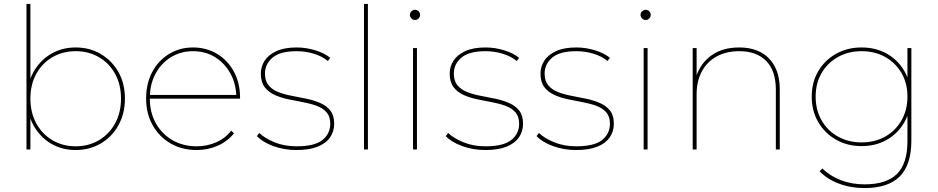

<svg xmlns="http://www.w3.org/2000/svg" viewBox="-20 -762 4782 979"><path d="M366 3Q295 3 239 -30.5Q183 -64 150.5 -123.5Q118 -183 118 -259Q118 -336 150.5 -394.5Q183 -453 239 -486.5Q295 -520 366 -520Q437 -520 494 -486.5Q551 -453 584 -394.5Q617 -336 617 -259Q617 -183 584 -123.5Q551 -64 494 -30.5Q437 3 366 3ZM115 0V-742H135V-330L125 -260L135 -190V0ZM366 -16Q432 -16 484.5 -47Q537 -78 567 -133Q597 -188 597 -259Q597 -331 567 -385.5Q537 -440 484.5 -470.5Q432 -501 366 -501Q300 -501 247.5 -470.5Q195 -440 165 -385.5Q135 -331 135 -259Q135 -188 165 -133Q195 -78 247.5 -47Q300 -16 366 -16Z M983 3Q908 3 850 -30.5Q792 -64 758.5 -123.5Q725 -183 725 -259Q725 -336 756 -394.5Q787 -453 841.5 -486.5Q896 -520 964 -520Q1032 -520 1086.5 -487.5Q1141 -455 1172.5 -397Q1204 -339 1204 -264Q1204 -263 1204 -262Q1204 -261 1204 -259H736V-278H1193L1185 -263Q1185 -331 1156 -385Q1127 -439 1077.5 -470Q1028 -501 964 -501Q901 -501 851 -470Q801 -439 772.5 -385Q744 -331 744 -263V-259Q744 -188 775 -133Q806 -78 860 -47Q914 -16 983 -16Q1035 -16 1081.5 -36Q1128 -56 1159 -96L1173 -82Q1139 -40 1089 -18.5Q1039 3 983 3Z M1492 3Q1429 3 1374 -17Q1319 -37 1290 -68L1302 -84Q1330 -57 1380 -36.5Q1430 -16 1492 -16Q1584 -16 1624 -48Q1664 -80 1664 -131Q1664 -168 1645 -189.5Q1626 -211 1594.5 -222.5Q1563 -234 1525 -241Q1487 -248 1449 -256Q1411 -264 1379.5 -278.5Q1348 -293 1329 -318.5Q1310 -344 1310 -387Q1310 -422 1329 -452Q1348 -482 1388.5 -501Q1429 -520 1493 -520Q1541 -520 1588 -505.5Q1635 -491 1664 -467L1652 -451Q1621 -476 1579 -488.5Q1537 -501 1493 -501Q1408 -501 1369.5 -468Q1331 -435 1331 -387Q1331 -349 1350 -326.5Q1369 -304 1400.5 -292Q1432 -280 1470 -273Q1508 -266 1545.5 -258Q1583 -250 1614.5 -236Q1646 -222 1665 -197.5Q1684 -173 1684 -131Q1684 -92 1663 -61.5Q1642 -31 1599.5 -14Q1557 3 1492 3Z M1836 0V-742H1856V0Z M2086 0V-517H2106V0ZM2096 -660Q2086 -660 2078 -668Q2070 -676 2070 -686Q2070 -697 2078 -704.5Q2086 -712 2096 -712Q2107 -712 2114.5 -704.5Q2122 -697 2122 -686Q2122 -676 2114.5 -668Q2107 -660 2096 -660Z M2455 3Q2392 3 2337 -17Q2282 -37 2253 -68L2265 -84Q2293 -57 2343 -36.5Q2393 -16 2455 -16Q2547 -16 2587 -48Q2627 -80 2627 -131Q2627 -168 2608 -189.5Q2589 -211 2557.5 -222.5Q2526 -234 2488 -241Q2450 -248 2412 -256Q2374 -264 2342.5 -278.5Q2311 -293 2292 -318.5Q2273 -344 2273 -387Q2273 -422 2292 -452Q2311 -482 2351.5 -501Q2392 -520 2456 -520Q2504 -520 2551 -505.5Q2598 -491 2627 -467L2615 -451Q2584 -476 2542 -488.5Q2500 -501 2456 -501Q2371 -501 2332.5 -468Q2294 -435 2294 -387Q2294 -349 2313 -326.5Q2332 -304 2363.5 -292Q2395 -280 2433 -273Q2471 -266 2508.5 -258Q2546 -250 2577.5 -236Q2609 -222 2628 -197.5Q2647 -173 2647 -131Q2647 -92 2626 -61.5Q2605 -31 2562.5 -14Q2520 3 2455 3Z M2918 3Q2855 3 2800 -17Q2745 -37 2716 -68L2728 -84Q2756 -57 2806 -36.5Q2856 -16 2918 -16Q3010 -16 3050 -48Q3090 -80 3090 -131Q3090 -168 3071 -189.5Q3052 -211 3020.5 -222.5Q2989 -234 2951 -241Q2913 -248 2875 -256Q2837 -264 2805.5 -278.5Q2774 -293 2755 -318.5Q2736 -344 2736 -387Q2736 -422 2755 -452Q2774 -482 2814.5 -501Q2855 -520 2919 -520Q2967 -520 3014 -505.5Q3061 -491 3090 -467L3078 -451Q3047 -476 3005 -488.5Q2963 -501 2919 -501Q2834 -501 2795.5 -468Q2757 -435 2757 -387Q2757 -349 2776 -326.5Q2795 -304 2826.5 -292Q2858 -280 2896 -273Q2934 -266 2971.5 -258Q3009 -250 3040.5 -236Q3072 -222 3091 -197.5Q3110 -173 3110 -131Q3110 -92 3089 -61.5Q3068 -31 3025.5 -14Q2983 3 2918 3Z M3262 0V-517H3282V0ZM3272 -660Q3262 -660 3254 -668Q3246 -676 3246 -686Q3246 -697 3254 -704.5Q3262 -712 3272 -712Q3283 -712 3290.5 -704.5Q3298 -697 3298 -686Q3298 -676 3290.5 -668Q3283 -660 3272 -660Z M3512 0V-517H3532V-370L3530 -373Q3553 -441 3609 -480.5Q3665 -520 3749 -520Q3813 -520 3859 -495.5Q3905 -471 3930.5 -423Q3956 -375 3956 -305V0H3936V-305Q3936 -401 3887 -451Q3838 -501 3750 -501Q3682 -501 3633 -473.5Q3584 -446 3558 -396.5Q3532 -347 3532 -281V0Z M4388 197Q4318 197 4257 174Q4196 151 4159 111L4173 97Q4213 136 4268 157Q4323 178 4388 178Q4500 178 4553.5 125Q4607 72 4607 -43V-209L4617 -269L4607 -329V-517H4627V-46Q4627 79 4567.5 138Q4508 197 4388 197ZM4373 -17Q4301 -17 4243.5 -49.5Q4186 -82 4152.5 -139Q4119 -196 4119 -269Q4119 -343 4152.5 -399.5Q4186 -456 4243.5 -488Q4301 -520 4373 -520Q4446 -520 4502.5 -488Q4559 -456 4591.5 -399.5Q4624 -343 4624 -269Q4624 -196 4591.5 -139Q4559 -82 4502.5 -49.5Q4446 -17 4373 -17ZM4373 -36Q4441 -36 4493.5 -65.5Q4546 -95 4576.5 -148Q4607 -201 4607 -269Q4607 -338 4576.5 -390Q4546 -442 4493.5 -471.5Q4441 -501 4373 -501Q4306 -501 4253 -471.5Q4200 -442 4169.5 -390Q4139 -338 4139 -269Q4139 -201 4169.5 -148Q4200 -95 4253 -65.5Q4306 -36 4373 -36Z"/></svg>

Font: Montserrat Thin
Style: Regular
Weight: 100
Designer: Julieta Ulanovsky
Foundry: Julieta Ulanovsky
Version: Version 9.000